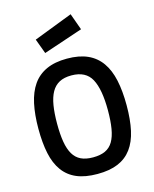

<svg xmlns="http://www.w3.org/2000/svg" viewBox="-138 -1047 924 1150"><g transform="rotate(-15 323.5 -472.0)"><path d="M322 -92Q367 -92 397.5 -106Q428 -120 446 -150.5Q464 -181 472 -228.5Q480 -276 480 -342Q480 -472 445.5 -536Q411 -600 322 -600Q277 -600 247 -584Q217 -568 199 -536Q181 -504 173 -455.5Q165 -407 165 -342Q165 -276 173 -229Q181 -182 199 -151.5Q217 -121 247 -106.5Q277 -92 322 -92ZM322 11Q246 11 194 -11Q142 -33 109.5 -77.5Q77 -122 63 -188Q49 -254 49 -342Q49 -429 63.5 -496.5Q78 -564 110 -610Q142 -656 194.5 -680Q247 -704 322 -704Q398 -704 450 -680.5Q502 -657 534.5 -611Q567 -565 581.5 -497.5Q596 -430 596 -342Q596 -253 581.5 -187Q567 -121 534.5 -77Q502 -33 450 -11Q398 11 322 11ZM413 -955 450 -852 206 -770 172 -862Z"/></g></svg>

Font: Panefresco 750wt
Style: Regular
Weight: 750
Foundry: Campivisivi & Chank Co
Version: Version 1.000